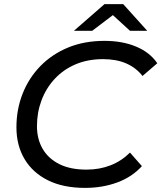

<svg xmlns="http://www.w3.org/2000/svg" viewBox="-20 -907 786 935"><path d="M394 8Q288 8 213.5 -29Q139 -66 99.5 -132.5Q60 -199 60 -287Q60 -374 90 -450.5Q120 -527 176.5 -585Q233 -643 311.5 -675.5Q390 -708 489 -708Q576 -708 643 -680Q710 -652 746 -599L674 -537Q643 -577 595 -598Q547 -619 482 -619Q407 -619 347.5 -593.5Q288 -568 246 -522.5Q204 -477 182 -418Q160 -359 160 -293Q160 -230 187.5 -182.5Q215 -135 268.5 -108Q322 -81 401 -81Q465 -81 518.5 -102Q572 -123 613 -164L671 -98Q623 -45 551 -18.5Q479 8 394 8ZM340 -757 489 -887H580L697 -757H613L493 -867H574L429 -757Z"/></svg>

Font: Montserrat Thin Medium
Style: Italic
Weight: 500
Italic angle: -11.3°
Version: Version 9.000